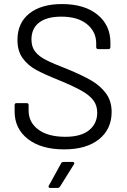

<svg xmlns="http://www.w3.org/2000/svg" viewBox="-20 -728 624 946"><path d="M296 8Q183 8 117.5 -43Q52 -94 52 -179V-210Q52 -220 62 -220H111Q121 -220 121 -210V-183Q121 -125 169 -89.5Q217 -54 302 -54Q379 -54 419 -86.5Q459 -119 459 -173Q459 -208 440.5 -233Q422 -258 383.5 -280Q345 -302 275 -331Q200 -361 158.5 -383.5Q117 -406 91.5 -441.5Q66 -477 66 -531Q66 -615 124.5 -661.5Q183 -708 285 -708Q396 -708 460 -656Q524 -604 524 -518V-496Q524 -486 514 -486H464Q454 -486 454 -496V-514Q454 -572 408.5 -609Q363 -646 282 -646Q211 -646 173 -617Q135 -588 135 -533Q135 -497 153.5 -473.5Q172 -450 206.5 -432.5Q241 -415 313 -387Q386 -357 430.5 -331Q475 -305 502.5 -267.5Q530 -230 530 -176Q530 -92 468 -42Q406 8 296 8ZM228 198Q222 198 220.5 195.5Q219 193 219 191Q219 189 221 186L281 77Q284 70 293 70H338Q344 70 345 72.5Q346 75 346 76Q346 79 344 82L276 191Q271 198 264 198Z"/></svg>

Font: LinhAnh
Style: Regular
Weight: 400
Designer: Jeremy Tribby
Foundry: Tribby Type
Version: Version 1.408